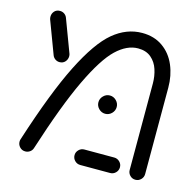

<svg xmlns="http://www.w3.org/2000/svg" viewBox="-84 -615 721 706"><g transform="rotate(15 276.5 -262.0)"><path d="M41.1 -25.6Q41.1 -30.7 42.6 -34.8Q104.8 -228.1 158.9 -335.7Q213 -443.3 263.9 -485.7Q314.8 -528.1 374.1 -528.1Q420 -528.1 452.6 -505Q485.2 -481.9 501.7 -443.1Q518.1 -404.4 518.1 -358.5V-29.6Q518.1 -17.4 509.4 -8.7Q500.7 0 488.5 0Q476.3 0 467.8 -8.7Q459.3 -17.4 459.3 -29.6V-358.5Q459.3 -386.3 451.1 -411.5Q443 -436.7 423.9 -453Q404.8 -469.3 374.1 -469.3Q331.9 -469.3 291.1 -430.6Q250.4 -391.9 202.8 -292.2Q155.2 -192.6 98.5 -15.6Q95.6 -6.7 87.8 -1.3Q80 4.1 70.4 4.1Q57.8 4.1 49.4 -4.8Q41.1 -13.7 41.1 -25.6ZM249.3 -29.6Q249.3 -41.5 258 -50.2Q266.7 -58.9 278.9 -58.9H392.6Q404.8 -58.9 413.5 -50.2Q422.2 -41.5 422.2 -29.6Q422.2 -17.4 413.5 -8.7Q404.8 0 392.6 0H278.9Q266.7 0 258 -8.7Q249.3 -17.4 249.3 -29.6ZM79.6 -365.6 33.3 -488.9Q31.9 -493.3 31.9 -498.9Q31.9 -510.4 39.6 -519.3Q47.4 -528.1 60.7 -528.1Q70.4 -528.1 78 -522.6Q85.6 -517 88.5 -508.1L134.8 -384.8Q136.3 -380.7 136.3 -375.6Q136.3 -363.7 128.3 -354.6Q120.4 -345.6 107 -345.6Q97.8 -345.6 90.2 -351.1Q82.6 -356.7 79.6 -365.6ZM283.7 -240.4Q283.7 -254.4 294.1 -264.8Q304.4 -275.2 318.5 -275.2Q332.6 -275.2 343 -264.8Q353.3 -254.4 353.3 -240.4Q353.3 -226.3 343 -215.9Q332.6 -205.6 318.5 -205.6Q304.4 -205.6 294.1 -215.9Q283.7 -226.3 283.7 -240.4Z"/></g></svg>

Font: 26F Galaxy Hebrew Medium
Style: Regular
Weight: 500
Designer: C₂₉H₂₅N₃O₅
Version: Version 1.000